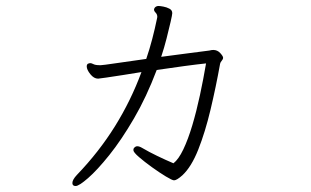

<svg xmlns="http://www.w3.org/2000/svg" viewBox="-20 -585 1040 642"><path d="M317 -367Q323 -367 367 -373.5Q411 -380 469 -388Q480 -420 489 -454.5Q498 -489 505 -523Q505 -525 505.5 -526Q506 -527 506 -528Q506 -537 500.5 -542.5Q495 -548 495 -553Q495 -556 498 -560Q503 -565 510 -565Q515 -565 526 -563Q537 -561 546.5 -556Q556 -551 556 -541Q556 -536 550.5 -512Q545 -488 537 -456.5Q529 -425 519 -395Q570 -402 606.5 -406.5Q643 -411 680 -416Q684 -417 687 -417.5Q690 -418 693 -418Q707 -418 716.5 -407.5Q726 -397 726 -392Q726 -387 721.5 -382Q717 -377 716 -372Q702 -294 684 -218.5Q666 -143 643 -85Q620 -27 590 1Q571 18 562 18Q556 18 534.5 5Q513 -8 488 -26Q463 -44 444.5 -60Q426 -76 426 -83Q426 -88 428 -90Q433 -96 439 -96Q446 -96 456 -90Q478 -77 506 -63.5Q534 -50 560 -39Q577 -52 593 -85.5Q609 -119 623 -166Q637 -213 648.5 -266.5Q660 -320 669 -373Q640 -370 595.5 -364Q551 -358 504 -351Q470 -261 428 -189Q386 -117 345.5 -66.5Q305 -16 274.5 10.5Q244 37 233 37Q222 37 222 27Q222 16 237 0Q311 -77 364.5 -163Q418 -249 453 -344Q423 -339 390.5 -334Q358 -329 334.5 -325.5Q311 -322 308 -322Q294 -322 282 -337Q270 -352 270 -363Q270 -369 274 -372Q280 -374 281 -374Q286 -374 292.5 -370.5Q299 -367 314 -367Z"/></svg>

Font: Moon Stars Kai HW Light
Style: Regular
Weight: 300
Designer: GuiWonder
Version: Version 1.101